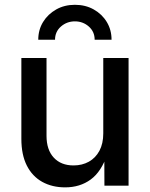

<svg xmlns="http://www.w3.org/2000/svg" viewBox="-20 -789 637 816"><path d="M256.8 7.3Q201.7 7.3 159.4 -16.1Q117.2 -39.6 94 -85.4Q70.8 -131.3 70.8 -198.7V-542.5H177.7V-211.9Q177.7 -152.3 208.5 -119.1Q239.3 -85.9 292.5 -85.9Q329.1 -85.9 357.7 -101.8Q386.2 -117.7 402.6 -148.2Q418.9 -178.7 418.9 -222.2V-542.5H526.4V0H423.8L423.3 -132.8H435.5Q411.1 -59.6 365.5 -26.1Q319.8 7.3 256.8 7.3ZM298.3 -768.6Q343.3 -768.6 378.4 -748.8Q413.6 -729 433.8 -695.6Q454.1 -662.1 454.1 -620.1H382.3Q382.3 -654.3 357.4 -676.3Q332.5 -698.2 298.3 -698.2Q264.2 -698.2 239 -676.3Q213.9 -654.3 213.9 -620.1H142.6Q142.6 -662.1 163.1 -695.6Q183.6 -729 218.8 -748.8Q253.9 -768.6 298.3 -768.6Z"/></svg>

Font: Inter 16pt Medium
Style: Regular
Weight: 500
Version: Version 4.001;git-66647c0bb